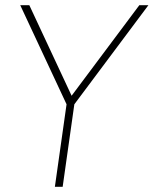

<svg xmlns="http://www.w3.org/2000/svg" viewBox="-20 -720 594 740"><path d="M517 -700H552L266.5 -318L221.5 0H191.5L236.5 -318L58 -700H93L256 -351Z"/></svg>

Font: Urbanist Thin
Style: Italic
Weight: 100
Italic angle: -8°
Designer: Corey Hu
Foundry: Corey Hu
Version: Version 1.321; ttfautohint (v1.8.4.7-5d5b)